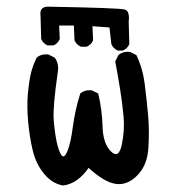

<svg xmlns="http://www.w3.org/2000/svg" viewBox="-20 -573 540 585"><path d="M171.9 -7.8Q138.7 -13.7 114.3 -43.5Q89.8 -73.2 80.1 -113.3Q70.3 -153.3 65.9 -200.7Q61.5 -248 64.9 -286.6Q68.4 -325.2 74.2 -349.6Q80.1 -374 91.8 -397.5Q105.5 -409.2 127 -407.2L146.5 -397.5Q160.2 -379.9 156.2 -354.5Q140.6 -246.1 143.6 -208.5Q146.5 -170.9 152.3 -142.6Q158.2 -114.3 166.5 -101.1Q174.8 -87.9 185.1 -111.8Q195.3 -135.7 202.1 -187.5Q209 -239.3 224.6 -288.1Q238.3 -299.8 259.8 -297.9L279.3 -288.1Q291 -239.3 292.5 -187.5Q293.9 -135.7 317.9 -111.8Q341.8 -87.9 351.1 -132.3Q360.4 -176.8 356.4 -218.8Q352.5 -260.7 345.7 -302.7Q338.9 -344.7 331.1 -385.7L340.8 -405.3Q354.5 -417 376 -415L395.5 -405.3Q415 -364.3 420.9 -317.4Q426.8 -270.5 431.2 -222.7Q435.5 -174.8 432.1 -122.1Q428.7 -69.3 398.4 -38.6Q368.2 -7.8 333 -12.7Q297.9 -17.6 250 -61.5Q215.8 -12.7 171.9 -7.8ZM338.9 -418.9Q325.2 -424.8 319.3 -438.5L313.5 -489.3L261.7 -493.2L263.7 -450.2Q257.8 -436.5 244.1 -430.7H226.6Q212.9 -436.5 207 -450.2L205.1 -495.1H160.2L162.1 -454.1Q156.2 -440.4 142.6 -434.6H125Q111.3 -440.4 105.5 -454.1L103.5 -524.4Q99.6 -551.8 125 -552.7Q344.7 -548.8 360.4 -543.9Q376 -539.1 372.1 -506.8L374 -438.5Q368.2 -424.8 354.5 -418.9Z"/></svg>

Font: NaikaiFont
Style: Regular
Weight: 400
Version: Version 1.67